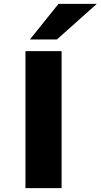

<svg xmlns="http://www.w3.org/2000/svg" viewBox="-20 -968 518 988"><path d="M111 0V-705H297V0ZM134 -765 281 -948H478L273 -765Z"/></svg>

Font: Nunito Sans 7pt Expanded ExtraBold
Style: Regular
Weight: 800
Width: 7
Designer: Vernon Adams
Foundry: Vernon Adams
Version: Version 3.101;gftools[0.9.27]